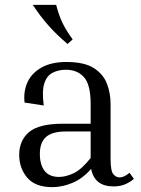

<svg xmlns="http://www.w3.org/2000/svg" viewBox="-20 -760 580 790"><path d="M447 7Q369 7 355 -65Q320 -25 278 -7.5Q236 10 195 10Q125 10 92 -29Q59 -68 59 -123Q59 -182 99.5 -216.5Q140 -251 240 -251H353V-332Q353 -412 325.5 -442.5Q298 -473 251 -473Q221 -473 197 -461Q173 -449 162.5 -417.5Q152 -386 160 -326L81 -338Q76 -385 93.5 -422.5Q111 -460 151.5 -482.5Q192 -505 253 -505Q326 -505 365 -480.5Q404 -456 419.5 -417Q435 -378 435 -332V-107Q435 -56 446.5 -43Q458 -30 472 -30Q481 -30 491 -34.5Q501 -39 513 -49L531 -24Q516 -11 495.5 -2Q475 7 447 7ZM223 -32Q251 -32 283.5 -47.5Q316 -63 353 -110V-219H251Q195 -219 169.5 -196.5Q144 -174 144 -127Q144 -82 163.5 -57Q183 -32 223 -32ZM258 -579Q212 -618 178.5 -656Q145 -694 115 -740H211Q223 -694 238.5 -663Q254 -632 279 -598Z"/></svg>

Font: Inria Serif
Style: Regular
Weight: 400
Designer: Black Foundry Team
Foundry: Black Foundry
Version: Version 1.000; ttfautohint (v1.8.3)